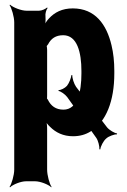

<svg xmlns="http://www.w3.org/2000/svg" viewBox="-20 -574 546 823"><path d="M439 -28 306 -202C297 -215 289 -240 290 -252H286C285 -240 276 -217 267 -206C258 -196 240 -187 231 -188V-184C240 -183 259 -170 268 -158L392 16C401 28 407 54 406 66H410C411 54 423 30 435 20C445 10 471 1 481 2L482 -2C471 -3 449 -16 439 -28ZM175 -500V-503C173 -514 178 -533 184 -539L182 -542C176 -536 159 -528 147 -528H94C71 -528 36 -542 23 -554L21 -552C30 -539 41 -502 41 -478V153C41 177 30 214 21 227L23 229C35 217 69 203 92 203H130C153 203 188 217 200 229L201 227C192 214 182 177 182 153V-24C182 -37 180 -54 175 -62L172 -60C175 -52 186 -38 195 -30C219 -6 251 10 293 10C322 10 347 3 369 -11C435 -52 470 -141 470 -259V-270C470 -310 466 -347 458 -380C437 -469 388 -538 292 -538C246 -538 214 -521 190 -495C181 -486 171 -470 168 -461L171 -460C175 -469 176 -487 175 -500ZM252 -104C219 -104 198 -120 185 -147C184 -149 179 -155 178 -154L181 -151C182 -152 182 -165 182 -168V-360C182 -363 181 -377 180 -378L178 -375C179 -374 184 -382 186 -384C199 -409 219 -423 251 -423C311 -423 329 -349 329 -270V-259C329 -180 312 -104 252 -104Z"/></svg>

Font: Asimov
Style: EdgeExtreme
Weight: 500
Designer: Google
Version: Version 2.000980: 2014